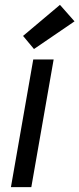

<svg xmlns="http://www.w3.org/2000/svg" viewBox="-20 -771 327 791"><path d="M25 0 117 -526H201L109 0ZM120 -569 75 -623 227 -751 287 -683Z"/></svg>

Font: DM Sans 9pt
Style: Italic
Weight: 400
Italic angle: -10°
Designer: Colophon Foundry, Jonny Pinhorn
Foundry: Colophon Foundry
Version: Version 4.004